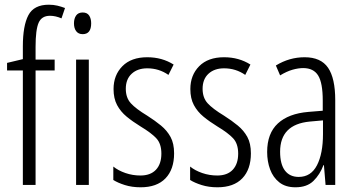

<svg xmlns="http://www.w3.org/2000/svg" viewBox="-20 -785 1509 815"><path d="M212 -486H131V0H77V-486H10V-518L77 -534V-588Q77 -676 100.5 -720.5Q124 -765 187 -765Q207 -765 223.5 -761Q240 -757 256 -751L241 -707Q216 -718 192 -718Q157 -718 144 -688.5Q131 -659 131 -586V-532H212Z M331 -732Q350 -732 358.5 -719Q367 -706 367 -686Q367 -640 331 -640Q313 -640 303.5 -652.5Q294 -665 294 -686Q294 -706 303 -719Q312 -732 331 -732ZM357 -532V0H303V-532Z M719 -134Q719 -66 682.5 -28Q646 10 577 10Q540 10 510 0.5Q480 -9 461 -21V-78Q482 -61 512.5 -50.5Q543 -40 576 -40Q619 -40 642 -64.5Q665 -89 665 -133Q665 -175 643.5 -198Q622 -221 577 -248Q543 -269 517.5 -290Q492 -311 477 -339Q462 -367 462 -407Q462 -466 499.5 -504Q537 -542 605 -542Q668 -542 717 -511L695 -467Q655 -495 605 -495Q564 -495 539 -472Q514 -449 514 -408Q514 -370 535.5 -346.5Q557 -323 605 -294Q638 -273 663.5 -252Q689 -231 704 -203.5Q719 -176 719 -134Z M1045 -134Q1045 -66 1008.5 -28Q972 10 903 10Q866 10 836 0.5Q806 -9 787 -21V-78Q808 -61 838.5 -50.5Q869 -40 902 -40Q945 -40 968 -64.5Q991 -89 991 -133Q991 -175 969.5 -198Q948 -221 903 -248Q869 -269 843.5 -290Q818 -311 803 -339Q788 -367 788 -407Q788 -466 825.5 -504Q863 -542 931 -542Q994 -542 1043 -511L1021 -467Q981 -495 931 -495Q890 -495 865 -472Q840 -449 840 -408Q840 -370 861.5 -346.5Q883 -323 931 -294Q964 -273 989.5 -252Q1015 -231 1030 -203.5Q1045 -176 1045 -134Z M1273 -542Q1342 -542 1372.5 -497.5Q1403 -453 1403 -360V0H1362L1355 -84H1353Q1338 -44 1310.5 -17Q1283 10 1234 10Q1192 10 1165.5 -11Q1139 -32 1126.5 -66Q1114 -100 1114 -140Q1114 -219 1159.5 -261Q1205 -303 1289 -310L1350 -315V-358Q1350 -433 1330.5 -464.5Q1311 -496 1267 -496Q1246 -496 1221.5 -489Q1197 -482 1169 -465L1151 -507Q1208 -542 1273 -542ZM1295 -269Q1169 -257 1169 -141Q1169 -88 1189.5 -61Q1210 -34 1248 -34Q1300 -34 1325.5 -83.5Q1351 -133 1351 -216V-274Z"/></svg>

Font: Noto Sans Gurmukhi ExtraCondensed Light
Style: Regular
Weight: 300
Width: 2
Designer: Jelle Bosma - Monotype Design Team
Foundry: Monotype Imaging Inc.
Version: Version 2.004; ttfautohint (v1.8.4.7-5d5b)